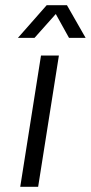

<svg xmlns="http://www.w3.org/2000/svg" viewBox="-20 -720 350 740"><path d="M49 -574H113L195 -666L246 -574H310L238 -700H160ZM58 0H127L207 -506H138Z"/></svg>

Font: Arthouse Owned
Style: Italic
Weight: 400
Italic angle: -10°
Designer: Jeremy Tribby
Foundry: Tribby Type
Version: Version 1.000;PS 001.000;hotconv 1.0.88;makeotf.lib2.5.64775